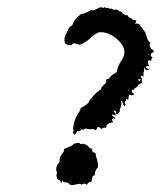

<svg xmlns="http://www.w3.org/2000/svg" viewBox="-20 -537 453 541"><path d="M163 -435 167 -443 171 -452Q176 -463 184 -466Q187 -481 209 -498Q213 -497 219 -500L228 -504Q239 -512 242 -507L249 -510L257 -514Q266 -519 271 -514L274 -517Q280 -513 286 -515Q287 -511 293 -513L299 -510H306Q314 -510 317 -504Q323 -507 325 -499Q328 -497 332 -495Q338 -493 341 -494Q340 -490 344 -488L347 -486L351 -485Q352 -482 355 -481H359L362 -480Q367 -479 360 -470Q375 -473 377 -461Q380 -461 381 -458L382 -456L384 -453L387 -449L391 -443Q390 -442 390 -441Q390 -440 392 -438Q396 -421 404 -416Q400 -412 403 -405Q406 -398 412 -396Q413 -395 413 -392Q413 -391 411 -389Q405 -388 405 -382Q404 -378 410 -376Q406 -371 406 -365Q398 -370 397 -363Q396 -359 401 -350Q396 -352 394 -351Q391 -350 391 -347Q391 -346 394 -344Q397 -342 402 -344Q401 -341 397 -340H394L391 -339Q391 -340 386 -347V-340L385 -334Q383 -326 385 -321Q378 -325 377 -323Q375 -321 380 -316Q378 -309 381 -304L375 -301Q372 -300 370 -298Q368 -293 366 -292L363 -290L359 -288Q359 -283 352 -284Q350 -279 352 -277L354 -275L357 -273Q361 -272 354 -269L351 -268Q344 -273 343 -267L342 -262V-256L338 -257L335 -259Q336 -254 335 -253L333 -252L332 -251Q330 -249 334 -242Q330 -235 327 -243L325 -250Q324 -253 322 -255Q323 -241 318 -229L317 -227Q317 -226 318 -225L317 -222L315 -219Q314 -217 310 -215Q307 -216 307 -219V-221L306 -224L303 -225H300Q300 -223 302 -221L304 -219Q307 -216 305 -211Q294 -218 296 -211L299 -209L302 -207Q306 -205 304 -202Q297 -205 296 -201Q296 -198 297 -196L298 -190Q294 -194 286 -189Q279 -185 279 -177H273Q268 -177 267 -173L262 -177L258 -179Q256 -180 254.5 -178Q253 -176 252 -172Q247 -169 242 -174Q234 -171 220 -175Q218 -172 215 -172H208Q209 -169 205 -168Q202 -167 198 -168L195 -163L192 -159Q189 -155 186 -163Q187 -164 187 -169L186 -174Q188 -202 206 -226V-228L207 -230Q207 -232 208 -233Q209 -233 220 -240Q222 -241 225.5 -244Q229 -247 230 -249Q231 -254 239 -262L244 -268L250 -274Q251 -276 257 -280L261 -283L265 -286Q265 -290 268 -293L271 -296L274 -299Q282 -306 278 -311Q283 -316 287 -315Q291 -324 309 -334Q313 -355 324 -369Q341 -396 314 -423Q286 -449 258 -446Q254 -444 244 -438L232 -427Q214 -412 203 -411L197 -413L191 -415Q185 -416 182 -410Q156 -407 163 -435ZM139 -66Q142 -75 148 -81Q147 -86 149 -94Q150 -96 154 -102Q162 -110 160 -117L167 -120L174 -123Q184 -126 188 -132L193 -133L198 -134Q204 -136 206 -131Q221 -135 233 -120L236 -119L239 -118Q242 -117 239 -113Q241 -109 243 -108L246 -107L249 -105L251 -95L254 -86Q257 -73 256 -66Q247 -57 247 -43Q241 -43 240 -36L239 -30L237 -24Q229 -26 225 -16Q220 -21 215 -19L211 -17Q209 -17 205 -19Q200 -19 197 -18L188 -16Q176 -14 173 -21Q172 -22 171 -22Q169 -23 168 -23H163Q158 -23 157 -29L156 -27L155 -24Q153 -22 150 -22Q152 -25 150 -27Q148 -29 146 -30Q138 -33 141 -37Q137 -41 141 -51Q137 -56 139 -66ZM376 -313 372 -314H369Q369 -310 372 -309Q375 -309 376 -313ZM342 -284 340 -283 339 -282Q342 -281 344 -284Q343 -285 342 -284ZM205 -176 207 -175 208 -173V-175Q207 -176 205 -176ZM398 -385V-383H401L400 -384ZM300 -226Q298 -226 297 -225Q299 -225 300 -226Z"/></svg>

Font: Kom-post
Style: Regular
Weight: 400
Designer: @guaschetti
Foundry: guaschetti
Version: Version 1.00 December 6, 2021, initial release